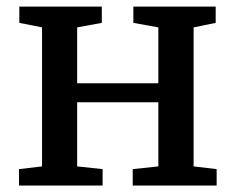

<svg xmlns="http://www.w3.org/2000/svg" viewBox="-20 -576 731 596"><path d="M39 0V-51L110.5 -59.5V-491L40 -505V-555.5H296V-505L219.5 -491V-317.5H471.5V-491L394 -505V-555.5H649.5V-505L581 -491V-59.5L652.5 -51V0H392V-51L471.5 -59.5V-258.5H219.5V-59.5L298.5 -51V0Z"/></svg>

Font: Merriweather Medium
Style: Regular
Weight: 500
Version: Version 2.100